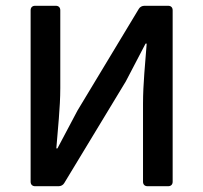

<svg xmlns="http://www.w3.org/2000/svg" viewBox="-20 -644 702 664"><path d="M85.9 -608.4V-15.6C85.9 -5.9 91.8 0 101.6 0H182.6C190.4 0 198.2 -3.9 202.1 -10.7L415 -362.3L483.4 -493.2H487.3C482.4 -426.8 474.6 -354.5 474.6 -285.2V-15.6C474.6 -5.9 480.5 0 490.2 0H561.5C571.3 0 577.1 -5.9 577.1 -15.6V-608.4C577.1 -618.2 571.3 -624 561.5 -624H479.5C471.7 -624 463.9 -620.1 460 -613.3L248 -261.7L178.7 -130.9H174.8C179.7 -195.3 188.5 -271.5 188.5 -339.8V-608.4C188.5 -618.2 182.6 -624 172.9 -624H101.6C91.8 -624 85.9 -618.2 85.9 -608.4Z"/></svg>

Font: Ed Sans Neue Medium
Style: Regular
Weight: 500
Designer: Stephen Hutchings
Version: Version 1.004;PS 001.004;hotconv 1.0.88;makeotf.lib2.5.64775